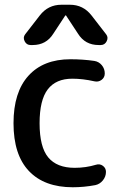

<svg xmlns="http://www.w3.org/2000/svg" viewBox="-20 -780 541 810"><path d="M287 10Q167 10 102 -58.5Q37 -127 37 -260Q37 -391 100 -460.5Q163 -530 277 -530Q330 -530 378 -523Q397 -520 409.5 -505Q422 -490 422 -470Q422 -453 408.5 -443Q395 -433 378 -437Q329 -448 285 -448Q216 -448 181.5 -403Q147 -358 147 -260Q147 -160 183.5 -116Q220 -72 295 -72Q342 -72 385 -85Q401 -90 414 -80.5Q427 -71 427 -55Q427 -35 414 -19Q401 -3 382 1Q334 10 287 10ZM275 -760Q331 -760 366 -715L428 -635Q438 -622 430 -606Q422 -590 405 -590H396Q339 -590 309 -638L259 -714Q259 -715 257 -715Q255 -715 255 -714L205 -638Q175 -590 118 -590H109Q92 -590 84 -606Q76 -622 86 -635L148 -715Q183 -760 239 -760Z"/></svg>

Font: Rounded Mplus 1c Medium
Style: Regular
Weight: 500
Version: Version 1.059.20150529